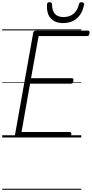

<svg xmlns="http://www.w3.org/2000/svg" viewBox="-20 -1257 839 1756"><path d="M142 0Q128 0 121.5 -5.5Q115 -11 117 -23L284 -958Q286 -968 293 -972.5Q300 -977 314 -977H784Q794 -977 797 -971Q800 -965 798 -952Q797 -939 791.5 -933Q786 -927 776 -927H333L264 -542H637Q647 -542 650 -536Q653 -530 651 -517Q649 -503 643.5 -497.5Q638 -492 629 -492H255L177 -50H617Q627 -50 630.5 -44Q634 -38 632 -25Q630 -12 624.5 -6Q619 0 610 0ZM557 -1046Q485 -1046 445 -1088.5Q405 -1131 410 -1217Q410 -1227 416 -1232Q422 -1237 434 -1237Q446 -1237 451 -1231.5Q456 -1226 456 -1217Q456 -1158 483 -1129.5Q510 -1101 560 -1101Q615 -1101 652 -1130.5Q689 -1160 701 -1216Q704 -1227 709.5 -1232Q715 -1237 726 -1237Q738 -1237 744 -1231Q750 -1225 749 -1216Q738 -1158 711.5 -1120.5Q685 -1083 646 -1064.5Q607 -1046 557 -1046ZM0 469H723V479H0ZM0 -20H723V0H0ZM0 -505H723V-500H0ZM0 -989H723V-979H0Z"/></svg>

Font: Playwrite DE VA Guides
Style: Regular
Weight: 400
Designer: Veronika Burian, José Scaglione
Foundry: TypeTogether
Version: Version 1.003